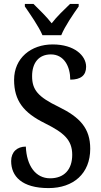

<svg xmlns="http://www.w3.org/2000/svg" viewBox="-20 -951 518 981"><path d="M197 -771H293C311 -816 355 -880 382 -918V-931H338C308 -902 270 -866 244 -832C218 -866 180 -902 151 -931H107V-918C133 -880 178 -816 197 -771ZM228 10C355 10 441 -64 441 -191C441 -296 388 -352 280 -405C174 -456 144 -492 144 -562C144 -631 179 -673 240 -673C308 -673 339 -610 339 -544C393 -544 420 -566 420 -610C420 -666 361 -724 249 -724C138 -724 52 -654 52 -543C52 -436 101 -375 208 -322C304 -274 349 -238 349 -160C349 -85 308 -40 236 -40C162 -40 116 -104 112 -202C68 -202 37 -175 37 -128C37 -50 92 10 228 10Z"/></svg>

Font: Noto Serif Condensed Medium
Style: Regular
Weight: 500
Width: 3
Designer: Monotype Design Team
Foundry: Monotype Imaging Inc.
Version: Version 2.015